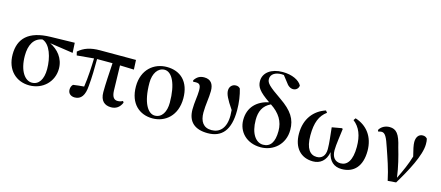

<svg xmlns="http://www.w3.org/2000/svg" viewBox="-55 -1422 4689 2041"><g transform="rotate(15 2290.0 -401.5)"><path d="M295 16C445 16 555 -95 555 -236C555 -352 482 -433 395 -475L652 -437L646 -547L383 -541C140 -536 40 -431 40 -257C40 -85 151 16 295 16ZM306 -492C392 -465 435 -327 435 -200C435 -86 390 -19 314 -19C238 -19 169 -111 169 -278C169 -394 212 -477 306 -492Z M1195 16C1249 16 1289 -11 1312 -66L1302 -82C1283 -72 1269 -67 1244 -67C1208 -67 1183 -92 1180 -161L1173 -439L1327 -434L1322 -539H928C822 -539 752 -515 691 -462L701 -422L887 -439C884 -343 879 -228 863 -123C821 -120 783 -116 744 -110C728 -95 721 -75 721 -52C721 -10 752 15 795 15C865 15 902 -38 909 -143C918 -232 920 -345 920 -441H1090C1083 -327 1075 -207 1075 -119C1075 -23 1124 16 1195 16Z M1650 16C1790 16 1914 -83 1914 -274C1914 -458 1810 -552 1660 -552C1518 -552 1394 -453 1394 -268C1394 -76 1510 16 1650 16ZM1667 -19C1592 -19 1523 -121 1523 -342C1523 -446 1572 -517 1644 -517C1726 -517 1787 -398 1787 -193C1787 -92 1745 -19 1667 -19Z M2258 16C2412 16 2499 -79 2499 -298C2499 -385 2487 -464 2467 -531C2455 -545 2441 -552 2420 -552C2382 -552 2350 -524 2350 -479C2350 -439 2372 -390 2442 -288C2444 -267 2445 -247 2445 -228C2445 -88 2379 -26 2289 -26C2199 -26 2159 -88 2159 -185C2159 -272 2177 -350 2177 -426C2177 -503 2144 -548 2072 -548C2025 -548 1992 -529 1965 -487L1971 -471C1979 -474 1988 -474 1998 -474C2041 -474 2054 -456 2054 -397C2054 -336 2038 -267 2038 -187C2038 -49 2118 16 2258 16Z M2841 15C2979 15 3099 -85 3099 -244C3099 -363 3047 -444 2912 -537C2767 -636 2739 -666 2739 -710C2739 -763 2789 -793 2856 -793L2882 -791L2932 -727C2958 -687 2987 -671 3015 -671C3049 -671 3074 -697 3075 -727C3047 -779 2968 -819 2863 -819C2737 -819 2653 -756 2653 -664C2653 -600 2684 -554 2805 -471C2676 -442 2588 -359 2588 -219C2588 -89 2685 15 2841 15ZM2830 -454C2932 -387 2981 -306 2981 -201C2981 -76 2938 -18 2859 -18C2779 -18 2716 -103 2716 -254C2716 -344 2745 -414 2830 -454Z M3417 16C3494 16 3557 -30 3574 -128C3592 -32 3648 16 3733 16C3868 16 3950 -74 3950 -241C3950 -398 3867 -503 3738 -544L3721 -520C3795 -463 3829 -377 3829 -253C3829 -104 3779 -40 3707 -40C3645 -40 3609 -82 3609 -159C3609 -220 3627 -328 3635 -399L3625 -405L3517 -386C3525 -300 3537 -224 3537 -151C3537 -74 3497 -40 3443 -40C3372 -40 3320 -97 3320 -245C3320 -386 3354 -467 3429 -522L3412 -543C3287 -502 3198 -397 3198 -232C3198 -76 3283 16 3417 16Z M4239 10 4330 3C4424 -152 4531 -348 4531 -471C4531 -496 4530 -511 4525 -531C4511 -546 4498 -553 4476 -553C4430 -553 4405 -515 4405 -462C4405 -429 4416 -380 4434 -310C4408 -220 4372 -142 4326 -47C4311 -161 4283 -271 4256 -362C4224 -503 4186 -548 4112 -548C4066 -548 4021 -526 3999 -485L4008 -469C4018 -474 4029 -477 4043 -477C4081 -477 4103 -436 4139 -326C4173 -226 4213 -117 4239 10Z"/></g></svg>

Font: Noto Serif CJK HK
Style: Bold
Weight: 700
Designer: Ryoko NISHIZUKA 西塚涼子 (kana & ideographs); Frank Grießhammer (Latin, Greek & Cyrillic); Wenlong ZHANG 张文龙 (bopomofo); San
Foundry: Adobe
Version: Version 2.001;hotconv 1.1.0;makeotfexe 2.6.0